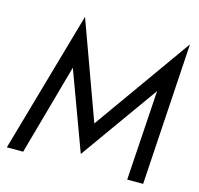

<svg xmlns="http://www.w3.org/2000/svg" viewBox="-107 -853 999 966"><g transform="rotate(15 393.0 -369.5)"><path d="M227 -473 95 0H10L220 -736L404 -230L766 -739L720 0H637L667 -469L378 -64Z"/></g></svg>

Font: Von Book
Style: Italic
Weight: 400
Version: Version 4.000; ttfautohint (v1.8.4.7-5d5b)